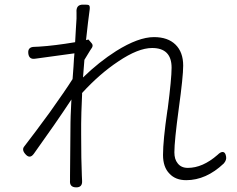

<svg xmlns="http://www.w3.org/2000/svg" viewBox="-20 -789 1021 828"><path d="M309 19Q279 19 282 -11Q282 -21 282 -30Q283 -78 283 -146Q284 -213 284 -260Q284 -278 287 -340Q288 -353 288 -360Q220 -257 126 -126Q108 -101 88 -126Q73 -144 85 -158Q130 -216 195 -305Q262 -399 293 -448Q294 -466 297 -502Q299 -540 301 -559Q193 -544 133 -536Q105 -531 102 -559Q99 -587 129 -587Q133 -587 140 -587.5Q147 -588 150 -588Q214 -592 304 -607Q305 -626 307 -660Q310 -702 310 -709Q310 -722 310 -735Q307 -770 339 -769Q342 -769 348 -769Q361 -769 364 -766Q368 -763 367 -750Q360 -700 351 -616L359 -618Q361 -619 362 -618L374 -604Q383 -595 377 -584Q375 -580 369 -572Q352 -545 344 -531Q343 -519 341 -493.5Q339 -468 338 -455Q407 -522 481 -569Q577 -629 644 -629Q704 -629 737 -596.5Q770 -564 770 -506Q770 -459 751 -321Q732 -181 732 -132Q732 -102 746 -85Q761 -65 790 -65Q854 -65 918 -121Q932 -135 942 -133.5Q952 -132 955 -114Q958 -99 945 -84Q869 -12 783 -12Q737 -12 711 -40Q683 -68 683 -121Q683 -183 702 -314Q702 -315 703 -318Q720 -450 720 -497Q720 -582 636 -582Q576 -582 490 -524Q410 -471 334 -388Q334 -386 334 -381Q330 -292 330 -255Q330 -238 330 -209Q330 -100 333 -31L334 -10Q336 19 309 19Z"/></svg>

Font: GenSenRounded TW L
Style: Regular
Weight: 300
Version: Version 1.501;PS 1;hotconv 16.6.51;makeotf.lib2.5.65220